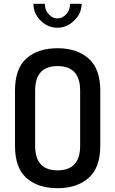

<svg xmlns="http://www.w3.org/2000/svg" viewBox="-20 -985 606 1011"><path d="M283 6Q180 6 119.5 -47.5Q59 -101 59 -217V-508Q59 -624 119.5 -677.5Q180 -731 283 -731Q385 -731 446.5 -677Q508 -623 508 -508V-217Q508 -102 446.5 -48Q385 6 283 6ZM402 -217V-508Q402 -637 283 -637Q165 -637 165 -508V-217Q165 -88 283 -88Q402 -88 402 -217ZM349 -965H410Q410 -915 371 -877Q332 -839 283 -839Q232 -839 194 -876.5Q156 -914 156 -965H216Q216 -933 236 -910.5Q256 -888 283 -888Q309 -888 329 -910.5Q349 -933 349 -965Z"/></svg>

Font: AkaAcidDosis
Style: SemiBold
Weight: 600
Designer: Edgar Tolentino, Pablo Impallari, Igino Marini, Cyberella
Foundry: Edgar Tolentino, Pablo Impallari, Igino Marini, Cyberella
Version: Version 1.007